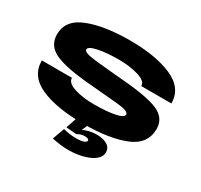

<svg xmlns="http://www.w3.org/2000/svg" viewBox="-180 -918 1440 1375"><g transform="rotate(30 540.0 -230.5)"><path d="M534.5 220Q502 220 467.2 215.8Q432.5 211.5 396.5 204L432 105.5Q452 110.5 479 115Q506 119.5 538 119.5Q577 119.5 599.5 111.8Q622 104 622 91.5Q622 75 585 75Q567.5 75 550.5 81.2Q533.5 87.5 526 93L440.5 86L470 -1.5H566L544.5 48.5Q563.5 36.5 594 29.2Q624.5 22 657 22Q708.5 22 742 41.8Q775.5 61.5 775.5 100Q775.5 130 753.8 152.5Q732 175 696.2 190Q660.5 205 618 212.5Q575.5 220 534.5 220ZM534.5 4Q310.5 4 179.5 -54.2Q48.5 -112.5 48.5 -241H297.5Q297.5 -199 366.2 -177Q435 -155 532 -155Q627.5 -155 696.5 -168.2Q765.5 -181.5 765.5 -207Q765.5 -235 670.2 -244Q575 -253 438.5 -264.5Q232.5 -280.5 140.8 -321.8Q49 -363 49 -457.5Q49 -576.5 182.2 -628.8Q315.5 -681 526 -681Q738.5 -681 872.2 -622.8Q1006 -564.5 1006 -438H757Q757 -480 685 -501Q613 -522 522.5 -522Q422.5 -522 353.5 -507.2Q284.5 -492.5 284.5 -468Q284.5 -443 381.8 -432.5Q479 -422 607.5 -411Q829 -394 917.5 -355Q1006 -316 1006 -226.5Q1006 -101 876.5 -48.5Q747 4 534.5 4Z"/></g></svg>

Font: Anybody UltraExpanded ExtraBold
Style: Regular
Weight: 800
Width: 9
Designer: Tyler Finck
Foundry: Etcetera Type Company
Version: Version 1.010; ttfautohint (v1.8.3) -l 8 -r 50 -G 200 -x 14 